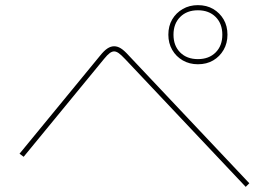

<svg xmlns="http://www.w3.org/2000/svg" viewBox="-20 -785 1040 747"><path d="M950 -72 936 -58 467 -555Q451 -572 441.5 -578.5Q432 -585 424 -585Q416 -585 407 -578.5Q398 -572 385 -556L72 -175L56 -187L369 -568Q385 -588 398 -596.5Q411 -605 424 -605Q437 -605 450 -597Q463 -589 481 -569ZM750 -535Q717 -535 691 -550Q665 -565 650 -591Q635 -617 635 -650Q635 -684 650 -709.5Q665 -735 691 -750Q717 -765 750 -765Q784 -765 809.5 -750Q835 -735 850 -709.5Q865 -684 865 -650Q865 -617 850 -591Q835 -565 809.5 -550Q784 -535 750 -535ZM750 -555Q793 -555 819 -581Q845 -607 845 -650Q845 -693 819 -719Q793 -745 750 -745Q707 -745 681 -719Q655 -693 655 -650Q655 -607 681 -581Q707 -555 750 -555Z"/></svg>

Font: Murecho Thin
Style: Regular
Weight: 100
Designer: Neil Summerour
Foundry: Positype
Version: Version 1.010